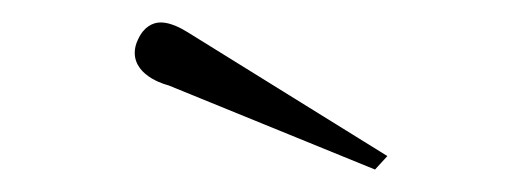

<svg xmlns="http://www.w3.org/2000/svg" viewBox="-20 -702 465 171"><path d="M314 -551 325 -563 146 -674C147 -673 135 -682 123 -682C116 -682 108 -678 103 -667C101 -663 100 -659 100 -655C100 -633 130 -626 130 -626Z"/></svg>

Font: Cantique Normal
Style: Regular
Weight: 400
Designer: Sébastien Hayez
Foundry: Sébastien Hayez & Ariel Martín Pérez
Version: Version 1.000;hotconv 1.0.109;makeotfexe 2.5.65596